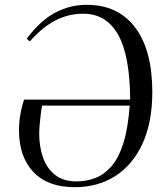

<svg xmlns="http://www.w3.org/2000/svg" viewBox="-20 -764 689 798"><path d="M290 14Q179 14 119 -49Q59 -112 59 -222Q59 -287 80 -350H521Q520 -532 471 -619.5Q422 -707 326 -707Q265 -707 211 -679.5Q157 -652 104 -592L91 -603Q148 -679 209.5 -711.5Q271 -744 341 -744Q470 -744 541.5 -650Q613 -556 613 -381Q613 -256 572.5 -167.5Q532 -79 459.5 -32.5Q387 14 290 14ZM298 -10Q338 -10 374.5 -23.5Q411 -37 441.5 -71Q472 -105 492 -166.5Q512 -228 519 -325H155Q152 -311 149.5 -289.5Q147 -268 145 -246.5Q143 -225 143 -209Q143 -155 158.5 -110Q174 -65 208.5 -37.5Q243 -10 298 -10Z"/></svg>

Font: Literata 72pt
Style: Italic
Weight: 400
Italic angle: -2°
Designer: Latin by Veronika Burian and Jose Scaglione. Greek by Irene Vlachou. Cyrillic by Vera Evstafieva
Foundry: TypeTogether
Version: Version 3.002